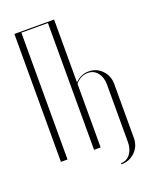

<svg xmlns="http://www.w3.org/2000/svg" viewBox="-151 -783 788 986"><g transform="rotate(-20 243.5 -290.5)"><path d="M51 -699H268V-357H270Q301 -388 343 -388Q386 -388 415.5 -357.5Q445 -327 445 -282V12Q445 57 414.5 87.5Q384 118 339 118L338 112Q370 112 389.5 86.5Q409 61 409 22V-293Q409 -332 389 -357Q369 -382 337 -382Q297 -382 268 -348V0H232V-693H87V0H51Z"/></g></svg>

Font: Moniqa ExtLt Narrow Display
Style: Regular
Weight: 200
Width: 4
Designer: Rajesh Rajput
Foundry: Rajesh Rajput
Version: Version 1.000